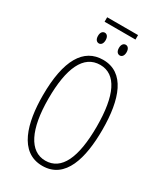

<svg xmlns="http://www.w3.org/2000/svg" viewBox="-234 -1049 988 1152"><g transform="rotate(30 259.5 -473.5)"><path d="M367 -957H153V-926H367ZM188 -870C174 -870 161 -859 161 -833C161 -807 174 -796 188 -796C201 -796 214 -807 214 -833C214 -859 201 -870 188 -870ZM333 -870C319 -870 306 -859 306 -833C306 -807 319 -796 333 -796C346 -796 359 -807 359 -833C359 -859 346 -870 333 -870ZM466 -358C466 -569 411 -724 261 -724C126 -724 53 -602 53 -358C53 -170 100 10 261 10C420 10 466 -162 466 -358ZM92 -358C92 -569 146 -689 261 -689C372 -689 427 -572 427 -358C427 -141 372 -26 261 -26C152 -26 92 -146 92 -358Z"/></g></svg>

Font: Noto Sans ExtraCondensed ExtraLight
Style: Regular
Weight: 200
Width: 2
Designer: Monotype Design Team
Foundry: Monotype Imaging Inc.
Version: Version 2.013